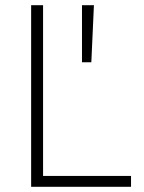

<svg xmlns="http://www.w3.org/2000/svg" viewBox="-20 -720 555 740"><path d="M296 -700H342L332 -480H296ZM100 -700H146V-42H485V0H100Z"/></svg>

Font: Retni Sans Light
Style: Regular
Weight: 300
Designer: Vitaly Kuzmin
Foundry: ParaType Ltd.
Version: Version 1.00;March 2, 2019;FontCreator 11.5.0.2425 64-bit; t